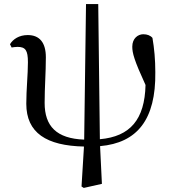

<svg xmlns="http://www.w3.org/2000/svg" viewBox="-20 -704 837 942"><path d="M391 218 480 198 471 13C653 -3 745 -117 742 -350C742 -411 737 -466 728 -518C718 -530 702 -536 683 -536C657 -536 629 -516 629 -475C629 -444 638 -409 694 -287C690 -118 619 -34 470 -21L462 -684H402L393 -19C257 -24 199 -85 199 -199C199 -277 205 -347 205 -423C205 -494 175 -532 116 -532C74 -532 44 -512 29 -487L37 -471C45 -472 55 -474 66 -474C105 -474 117 -457 117 -399C117 -338 109 -266 109 -195C109 -52 208 11 392 15L380 211Z"/></svg>

Font: Noto Serif JP Medium
Style: Regular
Weight: 500
Designer: Ryoko NISHIZUKA 西塚涼子 (kana & ideographs); Frank Grießhammer (Latin, Greek & Cyrillic); Wenlong ZHANG 张文龙 (bopomofo); San
Foundry: Adobe
Version: Version 2.001;hotconv 1.1.0;makeotfexe 2.6.0